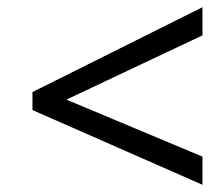

<svg xmlns="http://www.w3.org/2000/svg" viewBox="-20 -628 612 532"><path d="M541 -116V-194L164 -352L541 -530V-608L70 -373V-323Z"/></svg>

Font: BC Sans
Style: Italic
Weight: 400
Italic angle: -12°
Designer: Monotype Design Team
Designer: Province of B.C.
Foundry: Monotype Imaging Inc.
Version: Version 2.000;GOOG;noto-source:20170915:90ef993387c0